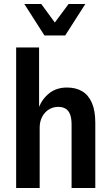

<svg xmlns="http://www.w3.org/2000/svg" viewBox="-20 -943 557 963"><path d="M61 0V-705H176V-404H175Q192 -448 228 -476Q264 -504 316 -504Q361 -504 392.5 -485Q424 -466 441 -427Q458 -388 458 -327V0H339V-318Q339 -351 331 -370.5Q323 -390 308 -398.5Q293 -407 272 -407Q247 -407 226 -394.5Q205 -382 192 -358Q179 -334 179 -303V0ZM203 -765 102 -923H187L255 -830L324 -923H408L307 -765Z"/></svg>

Font: Nunito Sans 10pt Condensed
Style: Bold
Weight: 700
Width: 3
Designer: Vernon Adams
Foundry: Vernon Adams
Version: Version 3.101;gftools[0.9.27]